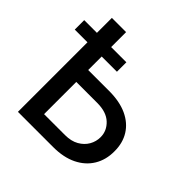

<svg xmlns="http://www.w3.org/2000/svg" viewBox="-204 -889 1051 1051"><g transform="rotate(45 321.5 -363.5)"><path d="M157 -433.9H353Q433.9 -433.9 490.8 -407.7Q547.6 -381.4 577.6 -333.5Q607.6 -285.5 607.2 -220.5Q607.6 -155.5 577.6 -105.8Q547.6 -56.1 490.8 -28.1Q433.9 0 353 0H80.6V-727.3H190.7V-92.3H353Q400.2 -92.3 432.7 -110.8Q465.2 -129.3 482.1 -158.7Q498.9 -188.2 498.9 -221.9Q498.9 -271 461.3 -306.3Q423.7 -341.6 353 -341.6H157ZM-17.8 -538.4V-611.5H308.6V-538.4Z"/></g></svg>

Font: InterMG Medium
Style: Regular
Weight: 500
Designer: Rasmus Andersson
Foundry: rsms
Version: Version 3.019;December 26, 2023;FontCreator 15.0.0.2955 64-b